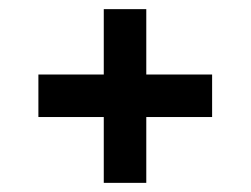

<svg xmlns="http://www.w3.org/2000/svg" viewBox="-20 -462 548 420"><path d="M207 -62V-206H64V-299H207V-442H300V-299H444V-206H300V-62Z"/></svg>

Font: Saira Semi Condensed Medium
Style: Regular
Weight: 500
Width: 4
Designer: Hector Gatti with collaboration of the Omnibus-Type team
Foundry: Omnibus-Type
Version: Version 1.001; ttfautohint (v1.8)